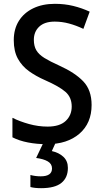

<svg xmlns="http://www.w3.org/2000/svg" viewBox="-20 -744 541 1004"><path d="M459 -195Q459 -100 395.5 -45Q332 10 225 10Q173 10 126.5 1Q80 -8 45 -26V-128Q83 -109 131.5 -95.5Q180 -82 229 -82Q292 -82 323.5 -111.5Q355 -141 355 -187Q355 -235 322.5 -263.5Q290 -292 215 -325Q169 -345 132 -371.5Q95 -398 73.5 -437Q52 -476 52 -534Q52 -592 78.5 -634.5Q105 -677 153.5 -700.5Q202 -724 267 -724Q318 -724 363 -713Q408 -702 449 -683L416 -593Q378 -611 341 -621Q304 -631 266 -631Q213 -631 185 -604.5Q157 -578 157 -536Q157 -503 170 -481Q183 -459 212 -441Q241 -423 290 -401Q372 -364 415.5 -318.5Q459 -273 459 -195ZM335 134Q335 185 301 212.5Q267 240 195 240Q161 240 139 234V171Q164 178 193 178Q252 178 252 137Q252 113 230 100Q208 87 169 82L208 0H272L251 46Q288 54 311.5 76Q335 98 335 134Z"/></svg>

Font: Noto Sans Telugu SemiCondensed Medium
Style: Regular
Weight: 500
Width: 4
Designer: Jelle Bosma - Monotype Design Team
Foundry: Monotype Imaging Inc.
Version: Version 2.005; ttfautohint (v1.8.4.7-5d5b)